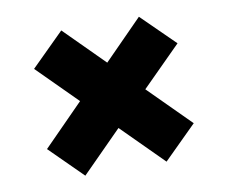

<svg xmlns="http://www.w3.org/2000/svg" viewBox="-61 -675 759 643"><g transform="rotate(-10 318.5 -353.0)"><path d="M69 -217 206 -356 73 -489 185 -600 318 -467 449 -600 561 -490 428 -357 568 -217 456 -106 317 -245 180 -107Z"/></g></svg>

Font: SVN-Poppins
Style: Bold
Weight: 700
Designer: Ninad Kale (Devanagari), Jonny Pinhorn (Latin)
Foundry: Indian Type Foundry
Version: Version 3.200;PS 1.000;hotconv 16.6.54;makeotf.lib2.5.65590